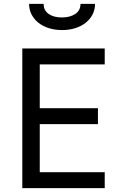

<svg xmlns="http://www.w3.org/2000/svg" viewBox="-20 -970 640 990"><path d="M95 0V-720H520V-638H185V-412H485V-330H185V-82H520V0ZM130 -950H205Q205 -916 231 -898Q257 -880 299 -880Q341 -880 368 -898Q395 -916 395 -950H470Q470 -920 457 -895Q444 -870 421 -852Q398 -834 367 -824.5Q336 -815 300 -815Q264 -815 233 -824.5Q202 -834 179 -852Q156 -870 143 -895Q130 -920 130 -950Z"/></svg>

Font: JetBrainsMono NF
Style: Regular
Weight: 400
Monospace: yes
Designer: Philipp Nurullin, Konstantin Bulenkov
Foundry: JetBrains
Version: Version 1.0.2; ttfautohint (v1.8.3)